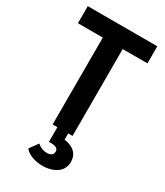

<svg xmlns="http://www.w3.org/2000/svg" viewBox="-228 -790 961 1120"><g transform="rotate(30 252.0 -230.5)"><path d="M185.5 0H319.5V-585H486.3V-700H18V-585H185.5ZM252.8 239Q281.8 239 306.4 232Q331 225 349.1 212.1Q367.3 199.3 377.4 180.1Q387.5 161 387.5 136.7Q387.5 118.5 381.3 101.6Q375 84.7 360.5 71.2Q346 57.7 322.5 49.4Q299 41 265 40.7L290.3 85.3V-10H217.5V99H234.2Q247.7 99 256.6 101.4Q265.5 103.8 270.9 108.2Q276.2 112.7 278.2 117.9Q280.2 123 280.2 129.2Q280.2 144.7 268.9 152.9Q257.5 161 237.5 161Q219.7 161 203.5 154.4Q187.2 147.7 174 135.2L132.2 192.5Q142 204.5 155.4 213.1Q168.7 221.8 184.4 227.4Q200 233 217.5 236Q235 239 252.8 239Z"/></g></svg>

Font: Tilda Sans VF
Style: Regular
Weight: 400
Designer: ParaType Ltd
Foundry: ParaType Ltd
Version: Version 1.010